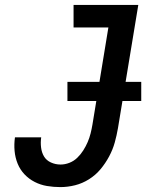

<svg xmlns="http://www.w3.org/2000/svg" viewBox="-20 -755 640 783"><path d="M226 8Q198 8 171.5 3.5Q145 -1 121.5 -13Q98 -25 80 -44Q62 -63 52 -87.5Q42 -112 39.5 -139.5Q37 -167 41 -195H148Q145 -174 147.5 -153.5Q150 -133 159.5 -117Q169 -101 187.5 -92.5Q206 -84 227 -84Q245 -84 263 -91Q281 -98 295 -111.5Q309 -125 319.5 -141.5Q330 -158 337.5 -175.5Q345 -193 349.5 -211Q354 -229 357 -247L422 -643H280V-735H544L461 -232Q456 -203 448 -174Q440 -145 425 -117Q410 -89 390 -65Q370 -41 343 -24Q316 -7 286 0.5Q256 8 226 8ZM255 -343V-421H556V-343Z"/></svg>

Font: Iosevka Etoile Semibold
Style: Italic
Weight: 600
Italic angle: -9°
Designer: Belleve Invis
Foundry: Belleve Invis
Version: Version 22.1.2; ttfautohint (v1.8.4)